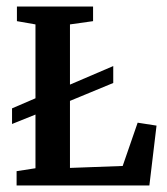

<svg xmlns="http://www.w3.org/2000/svg" viewBox="-20 -570 512 590"><path d="M17 -189V-237L89 -268V-495L32 -505V-550H266V-505L195 -495V-310L328 -367V-315L195 -260V-54L357 -60L403 -193L461 -184L439 0H31V-44L89 -53V-218Z"/></svg>

Font: Aikya SemiBold
Style: Regular
Weight: 600
Designer: Neelakash Kshetrimayum (Latin subset based on Merriweather by Eben Sorkin)
Foundry: Brand New Type
Version: Version 1.00 b005